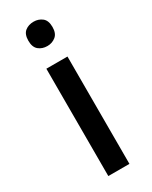

<svg xmlns="http://www.w3.org/2000/svg" viewBox="-195 -789 662 835"><g transform="rotate(-30 136.0 -372.0)"><path d="M137 -744Q161 -744 179 -730Q197 -716 197 -683Q197 -651 179 -636.5Q161 -622 137 -622Q111 -622 93.5 -636.5Q76 -651 76 -683Q76 -716 93.5 -730Q111 -744 137 -744ZM189 -539V0H83V-539Z"/></g></svg>

Font: Noto Sans Medium
Style: Regular
Weight: 500
Designer: Monotype Design Team
Foundry: Monotype Imaging Inc.
Version: Version 2.007